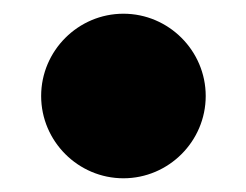

<svg xmlns="http://www.w3.org/2000/svg" viewBox="-20 -250 359 280"><path d="M40 -110C40 -44 94 10 160 10C226 10 280 -44 280 -110C280 -176 226 -230 160 -230C94 -230 40 -176 40 -110Z"/></svg>

Font: Bodoni* 36pt Fatface
Style: Regular
Weight: 900
Version: Version 2.3